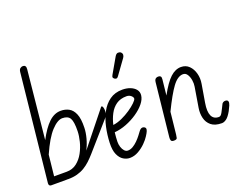

<svg xmlns="http://www.w3.org/2000/svg" viewBox="-148 -1288 1988 1583"><g transform="rotate(-20 846.0 -497.0)"><path d="M189.5 0H57Q46 0 41 -7Q36 -14 37 -25.5L136 -966.5Q138.5 -987 149.2 -995.5Q160 -1004 173 -1004Q185.5 -1004 192.8 -995.5Q200 -987 198 -968.5L137.5 -367Q185.5 -458.5 234.2 -504.8Q283 -551 339.5 -551Q378.5 -551 410.2 -534.2Q442 -517.5 460.2 -474.5Q478.5 -431.5 476 -352.5Q475 -311.5 462.2 -263.5Q449.5 -215.5 426 -169Q402.5 -122.5 368.2 -84.2Q334 -46 289.2 -23Q244.5 0 189.5 0ZM214.5 -61.5Q266 -61.5 303.2 -90.2Q340.5 -119 364.8 -163.5Q389 -208 401 -256.5Q413 -305 414 -344.5Q416 -428 398 -458.5Q380 -489 331 -489Q288.5 -489 234.5 -431Q180.5 -373 124 -245L104.5 -61.5ZM386 -119.5 664 -466.5Q669 -472.5 673.8 -468Q678.5 -463.5 681.5 -452.5Q684.5 -441.5 684.5 -426.8Q684.5 -412 680 -396.8Q675.5 -381.5 664.5 -369L455 -130Q430.5 -102 405 -78.2Q379.5 -54.5 350.5 -37Q321.5 -19.5 286 -9.8Q250.5 0 205.5 0Q195 0 198.2 -1.8Q201.5 -3.5 215.2 -8.2Q229 -13 249.2 -21.5Q269.5 -30 293.5 -43.2Q317.5 -56.5 341.5 -75.2Q365.5 -94 386 -119.5Z M744.5 10Q716.5 10 689 -6.5Q661.5 -23 644.2 -61.2Q627 -99.5 629.5 -164.5Q632 -232.5 646.5 -299.2Q661 -366 690 -420.8Q719 -475.5 765 -508.2Q811 -541 876 -541Q914.5 -541 945.2 -529Q976 -517 993.2 -495.5Q1010.5 -474 1007.5 -444.5Q1004 -410 975 -374.2Q946 -338.5 900.8 -307.8Q855.5 -277 802.8 -256.5Q750 -236 698.5 -232Q696 -211.5 694.5 -191Q693 -170.5 692.5 -151Q692 -127 699.2 -104.5Q706.5 -82 719.5 -67.5Q732.5 -53 749.5 -53Q772.5 -53 794.8 -66.2Q817 -79.5 836.5 -99Q856 -118.5 871 -138Q886 -157.5 895 -170Q908 -187.5 921.2 -190Q934.5 -192.5 945.5 -184Q952.5 -179.5 953.5 -171Q954.5 -162.5 948.5 -148.2Q942.5 -134 928 -112Q913.5 -88.5 885.2 -60Q857 -31.5 820.5 -10.8Q784 10 744.5 10ZM708 -292.5Q745.5 -297 786.2 -315.5Q827 -334 862.5 -358.2Q898 -382.5 920.5 -404.5Q943 -426.5 944.5 -437.5Q945.5 -450.5 929.8 -464.2Q914 -478 890 -478Q836.5 -478 800.2 -452.8Q764 -427.5 741.8 -385.2Q719.5 -343 708 -292.5ZM849.5 -647.5Q841.5 -652.5 837.5 -660Q833.5 -667.5 842.5 -683L919.5 -817Q932 -838.5 947.2 -839.2Q962.5 -840 971.5 -832.5Q983 -822 982.5 -809.2Q982 -796.5 973.5 -784.5L881 -656.5Q872 -644 864.2 -643.8Q856.5 -643.5 849.5 -647.5Z M1134.5 0Q1114 0 1109.5 -11.2Q1105 -22.5 1107 -39.5L1156.5 -506Q1158 -518.5 1162.2 -526Q1166.5 -533.5 1174.2 -537.2Q1182 -541 1192.5 -541Q1206 -541 1212.5 -533.8Q1219 -526.5 1217 -508L1202.5 -371Q1256 -469 1300.5 -510Q1345 -551 1394.5 -551Q1437 -551 1465 -523.2Q1493 -495.5 1504.5 -452.2Q1516 -409 1508 -362.5L1481.5 -205Q1469 -132 1486.2 -94.2Q1503.5 -56.5 1549 -56.5Q1558.5 -56.5 1563.2 -47Q1568 -37.5 1568.5 -26Q1569 -16.5 1565.8 -8.2Q1562.5 0 1555.5 0Q1495 0 1462.2 -27Q1429.5 -54 1419.5 -96.2Q1409.5 -138.5 1417 -184L1446 -360.5Q1450.5 -386.5 1445.8 -416.5Q1441 -446.5 1427.2 -468Q1413.5 -489.5 1390.5 -489.5Q1343 -489.5 1297.2 -427.2Q1251.5 -365 1188 -234L1167.5 -41.5Q1165.5 -25.5 1162.5 -12.8Q1159.5 0 1134.5 0ZM1549 -56.5Q1559 -56.5 1566.2 -63.5Q1573.5 -70.5 1580.5 -83.5Q1587.5 -96.5 1596 -113.5L1614 -149.5Q1616.5 -154 1624 -159.2Q1631.5 -164.5 1643 -164.5Q1663 -164.5 1667 -150.5Q1670.5 -138 1661.5 -116.5Q1652.5 -95 1641 -74Q1617 -31 1595.5 -15.5Q1574 0 1555.5 0Q1537.5 0 1528.8 -9.8Q1520 -19.5 1520.5 -30.5Q1520.5 -40.5 1527.8 -48.5Q1535 -56.5 1549 -56.5Z"/></g></svg>

Font: Edu NSW ACT Cursive
Style: Regular
Weight: 400
Designer: Tina and Corey Anderson, Eben Sorkin, Mirko Velimirovic
Foundry: Sorkin Type Co.
Version: Version 2.000